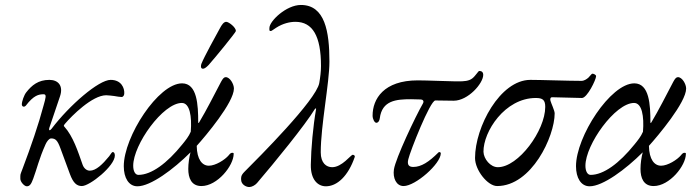

<svg xmlns="http://www.w3.org/2000/svg" viewBox="-20 -736 2807 774"><path d="M88 15C100 15 106 6 114 -16C129 -56 137 -95 164 -155C169 -166 178 -178 186 -178C204 -178 212 -170 224 -137L262 -34C275 1 289 14 310 14C342 14 443 -67 443 -109C443 -119 439 -123 435 -123C430 -123 428 -116 420 -106C393 -73 367 -48 342 -48C329 -48 318 -58 313 -72C294 -126 275 -186 239 -226C236 -228 237 -231 242 -237C269 -269 352 -352 408 -352C418 -352 429 -350 440 -349C452 -347 463 -345 470 -345C477 -345 481 -352 481 -360C482 -380 470 -414 426 -414C378 -414 260 -312 188 -217C186 -214 182 -211 180 -211C178 -211 177 -214 179 -221L222 -348C236 -390 215 -414 179 -414C134 -414 108 -392 86 -364C77 -353 68 -327 68 -315C68 -309 72 -306 76 -306C79 -306 82 -308 84 -310C116 -352 136 -356 156 -356C169 -356 164 -341 156 -312C135 -233 105 -146 71 -56C61 -29 62 -36 62 -15C62 -3 78 15 88 15Z M798 -459C806 -459 814 -467 821 -474C847 -503 931 -606 931 -611C931 -626 902 -648 892 -648C882 -648 874 -636 867 -623C850 -592 803 -507 792 -479C790 -474 787 -459 798 -459ZM534 15C587 15 679 -53 748 -122C743 -104 739 -77 739 -55C739 -19 751 14 792 14C856 14 922 -68 922 -116C922 -119 921 -120 916 -120C912 -120 908 -118 902 -110C887 -92 849 -68 822 -68C795 -68 774 -93 773 -148C809 -188 923 -323 923 -379C923 -397 907 -425 890 -425C883 -425 878 -419 871 -406C842 -351 813 -293 783 -243C782 -241 781 -240 780 -240C780 -240 779 -241 779 -243C779 -313 775 -400 714 -400C618 -400 479 -185 479 -66C479 -19 499 15 534 15ZM538 -31C525 -31 517 -46 517 -68C517 -153 637 -321 713 -321C745 -321 754 -267 749 -205C741 -186 728 -170 715 -154C653 -77 590 -31 538 -31Z M985 18C995 18 1008 11 1016 2C1087 -81 1211 -233 1249 -296C1250 -298 1252 -299 1253 -299C1254 -299 1255 -298 1254 -295C1242 -226 1234 -138 1233 -72C1232 -13 1260 14 1292 15C1339 16 1384 -27 1410 -103C1412 -108 1407 -112 1402 -112C1394 -112 1359 -62 1319 -62C1296 -62 1273 -78 1273 -122C1273 -230 1308 -401 1308 -488C1308 -609 1290 -716 1193 -716C1134 -716 1066 -651 1066 -623C1066 -613 1065 -611 1072 -611C1075 -611 1082 -617 1093 -624C1121 -642 1149 -648 1171 -648C1240 -648 1274 -591 1274 -470C1274 -448 1271 -424 1267 -401C1254 -332 1024 -102 965 -43C950 -28 952 -19 952 -12C952 7 971 18 985 18Z M1607 14C1655 14 1757 -76 1757 -118C1757 -121 1754 -123 1751 -123C1749 -123 1748 -122 1747 -121C1709 -83 1678 -63 1646 -63C1630 -63 1620 -70 1626 -94C1633 -125 1714 -331 1735 -331L1809 -330C1867 -330 1928 -400 1928 -434C1928 -445 1922 -450 1912 -450C1908 -450 1897 -430 1884 -420C1870 -409 1850 -408 1828 -408C1824 -408 1821 -408 1817 -408C1792 -408 1702 -412 1664 -412C1527 -412 1482 -337 1482 -270C1482 -256 1490 -241 1497 -241C1505 -241 1510 -250 1511 -259C1520 -331 1577 -336 1637 -336L1676 -335C1683 -335 1691 -330 1685 -319C1654 -265 1575 -98 1568 -53C1563 -19 1577 14 1607 14Z M1984 14C2123 14 2216 -186 2216 -279C2216 -290 2202 -319 2199 -330C2197 -338 2199 -344 2206 -344C2213 -344 2312 -341 2326 -341C2347 -341 2383 -415 2383 -429C2383 -434 2374 -439 2368 -439C2365 -439 2360 -431 2352 -423C2345 -417 2335 -410 2324 -410C2272 -410 2160 -414 2118 -414C1996 -414 1895 -224 1895 -99C1895 -50 1946 14 1984 14ZM1987 -62C1957 -62 1930 -95 1929 -124C1928 -205 2015 -341 2140 -341C2168 -341 2178 -333 2178 -305C2178 -210 2070 -62 1987 -62Z M2357 15C2410 15 2502 -53 2571 -122C2566 -104 2562 -77 2562 -55C2562 -19 2574 14 2615 14C2679 14 2745 -68 2745 -116C2745 -119 2744 -120 2739 -120C2735 -120 2731 -118 2725 -110C2710 -92 2672 -68 2645 -68C2618 -68 2597 -93 2596 -148C2632 -188 2746 -323 2746 -379C2746 -397 2730 -425 2713 -425C2706 -425 2701 -419 2694 -406C2665 -351 2636 -293 2606 -243C2605 -241 2604 -240 2603 -240C2603 -240 2602 -241 2602 -243C2602 -313 2598 -400 2537 -400C2441 -400 2302 -185 2302 -66C2302 -19 2322 15 2357 15ZM2361 -31C2348 -31 2340 -46 2340 -68C2340 -153 2460 -321 2536 -321C2568 -321 2577 -267 2572 -205C2564 -186 2551 -170 2538 -154C2476 -77 2413 -31 2361 -31Z"/></svg>

Font: EB Garamond
Style: Italic
Weight: 400
Italic angle: -17.2°
Designer: Georg Duffner and Octavio Pardo
Foundry: Georg Duffner
Version: Version 1.000;PS 001.000;hotconv 1.0.88;makeotf.lib2.5.64775